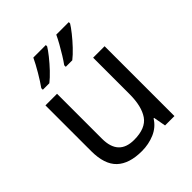

<svg xmlns="http://www.w3.org/2000/svg" viewBox="-212 -899 1042 1042"><g transform="rotate(-45 309.0 -378.0)"><path d="M533 -536V0H461L448 -71H444Q418 -29 372 -9.5Q326 10 274 10Q177 10 128 -36.5Q79 -83 79 -185V-536H168V-191Q168 -63 287 -63Q376 -63 410.5 -113Q445 -163 445 -257V-536ZM488 -756Q478 -739 455 -710Q432 -681 405 -652.5Q378 -624 355 -606H305V-618Q319 -637 335 -663Q351 -689 366.5 -716.5Q382 -744 392 -766H488ZM312 -756Q302 -739 279 -710Q256 -681 229 -652.5Q202 -624 179 -606H129V-618Q150 -647 175 -689.5Q200 -732 216 -766H312Z"/></g></svg>

Font: Noto Sans Tamil Supplement
Style: Regular
Weight: 400
Designer: Ek Type
Foundry: Ek Type
Version: Version 2.001; ttfautohint (v1.8.4.7-5d5b)